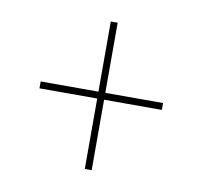

<svg xmlns="http://www.w3.org/2000/svg" viewBox="-57 -632 579 550"><g transform="rotate(10 232.5 -357.5)"><path d="M223 -143H243V-348H411V-368H243V-572H223V-368H55V-348H223Z"/></g></svg>

Font: Noto Serif Display Condensed Black
Style: Regular
Weight: 900
Width: 3
Designer: Monotype Design Team
Foundry: Monotype Imaging Inc.
Version: Version 2.009